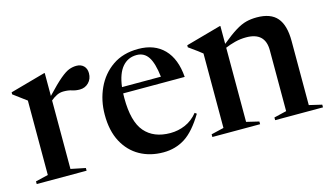

<svg xmlns="http://www.w3.org/2000/svg" viewBox="-68 -741 1660 963"><g transform="rotate(-15 762.0 -259.0)"><path d="M369 -521.5Q392.5 -521.5 406.8 -507.5Q421 -493.5 421 -469.5Q421 -440 402.2 -421Q383.5 -402 356 -402Q334.5 -402 316.8 -408Q299 -414 274 -414Q255 -414 239 -406.2Q223 -398.5 207 -385V-29.5L283 -14V0H24V-14L89.5 -29.5V-416Q80 -423.5 64.5 -434.5Q49 -445.5 21.5 -466.5V-477L203 -527.5H207V-408.5Q255.5 -460 284.2 -484Q313 -508 332 -514.8Q351 -521.5 369 -521.5Z M690.5 -523Q774.5 -523 823.8 -472.5Q873 -422 880 -327H560.5Q560 -315.5 560 -303Q560 -180.5 606.2 -127Q652.5 -73.5 738.5 -73.5Q779.5 -73.5 816.5 -89.5Q853.5 -105.5 881.5 -140L891 -133Q842.5 -52.5 792.8 -20.8Q743 11 680 11Q611.5 11 558.2 -18.8Q505 -48.5 474.2 -106Q443.5 -163.5 443.5 -246.5Q443.5 -321 472.5 -384Q501.5 -447 556.5 -485Q611.5 -523 690.5 -523ZM675 -495.5Q629.5 -495.5 600.5 -461.5Q571.5 -427.5 563 -359H765Q756.5 -431.5 735 -463.5Q713.5 -495.5 675 -495.5Z M1262 -14 1327 -29.5V-346Q1327 -439 1228 -439Q1198.5 -439 1170.2 -431.8Q1142 -424.5 1119 -414.5V-29.5L1184 -14V0H936V-14L1001.5 -29.5V-416Q993.5 -422.5 978.5 -434Q963.5 -445.5 933.5 -466.5V-477L1115 -527.5H1119V-434.5Q1164 -471.5 1194.5 -490.2Q1225 -509 1250.5 -515.5Q1276 -522 1305.5 -522Q1378 -522 1411.2 -483Q1444.5 -444 1444.5 -362.5V-29.5L1510.5 -14V0H1262Z"/></g></svg>

Font: Newsreader Display Medium
Style: Regular
Weight: 500
Designer: Hugues Gentile
Foundry: Production Type
Version: Version 1.001